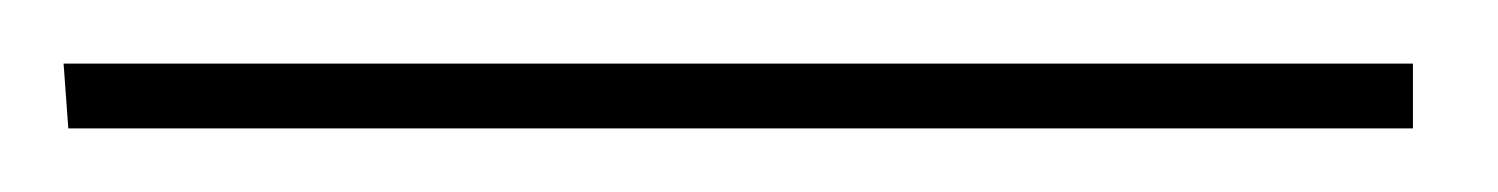

<svg xmlns="http://www.w3.org/2000/svg" viewBox="-113 32 476 61"><path d="M-91.3 72.8 -92.8 52.2H335.9V72.8Z"/></svg>

Font: Pinyon Script
Style: Regular
Weight: 400
Designer: Nicole Fally, Eben Sorkin
Foundry: Sorkin Type Co.
Version: Version 1.008; ttfautohint (v1.8.4.7-5d5b)